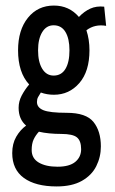

<svg xmlns="http://www.w3.org/2000/svg" viewBox="-20 -497 415 691"><path d="M174 -156Q149 -156 127 -164Q121 -155 117 -147.5Q113 -140 113 -130Q113 -110 136 -100.5Q159 -91 220 -91Q290 -91 316.5 -58Q343 -25 343 30Q343 68 326.5 101Q310 134 274.5 154Q239 174 184 174Q108 174 66 143.5Q24 113 24 54Q24 20 38.5 -5Q53 -30 74 -45Q47 -68 47 -109Q47 -132 58 -153Q69 -174 85 -193Q45 -236 45 -316Q45 -389 80.5 -433Q116 -477 174 -477Q229 -477 264 -436Q283 -456 305 -466Q327 -476 355 -473L362 -404Q321 -411 291 -388Q302 -355 302 -316Q302 -240 265.5 -198Q229 -156 174 -156ZM173 -225Q201 -225 215.5 -249Q230 -273 230 -316Q230 -358 215.5 -382Q201 -406 173 -406Q147 -406 132 -381.5Q117 -357 117 -316Q117 -274 132 -249.5Q147 -225 173 -225ZM94 43Q94 73 119.5 88Q145 103 187 103Q230 103 251 85.5Q272 68 272 40Q272 10 257 -2.5Q242 -15 200 -15Q178 -15 157.5 -17Q137 -19 120 -23Q108 -10 101 5Q94 20 94 43Z"/></svg>

Font: Inconsolata Condensed SemiBold
Style: Regular
Weight: 600
Width: 3
Monospace: yes
Designer: Raph Levien, Cyreal, Brenton Simpson
Foundry: Raph Levien, Cyreal, Google
Version: Version 3.100; ttfautohint (v1.8.4.7-5d5b)